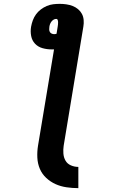

<svg xmlns="http://www.w3.org/2000/svg" viewBox="-20 -755 640 995"><path d="M386 220Q355 220 324.5 215.5Q294 211 267.5 199Q241 187 219.5 167Q198 147 186.5 120Q175 93 173.5 62Q172 31 177 0L260 -499Q257 -499 253.5 -499Q250 -499 247 -499Q223 -499 200 -505.5Q177 -512 161.5 -528.5Q146 -545 141.5 -568.5Q137 -592 141 -616Q144 -633 150 -649.5Q156 -666 166.5 -680.5Q177 -695 191.5 -706Q206 -717 222.5 -724Q239 -731 256 -733Q273 -735 290 -735Q307 -735 324 -732.5Q341 -730 356.5 -724Q372 -718 384.5 -707.5Q397 -697 404.5 -683Q412 -669 413.5 -651.5Q415 -634 412 -617L310 0Q307 20 308.5 40.5Q310 61 319.5 77.5Q329 94 347.5 102Q366 110 386 110ZM261 -578Q264 -578 267 -578.5Q270 -579 273 -580L279 -617Q280 -623 280.5 -628.5Q281 -634 281 -640Q281 -646 279 -651.5Q277 -657 271 -657Q264 -657 257.5 -653Q251 -649 246.5 -643Q242 -637 239.5 -630.5Q237 -624 236 -617Q235 -610 235 -603Q235 -596 238 -590Q241 -584 247.5 -581Q254 -578 261 -578Z"/></svg>

Font: Iosevka Curly XBdEx
Style: Italic
Weight: 800
Width: 7
Italic angle: -9°
Monospace: yes
Designer: Belleve Invis
Foundry: Belleve Invis
Version: Version 11.1.0; ttfautohint (v1.8.3)